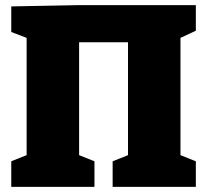

<svg xmlns="http://www.w3.org/2000/svg" viewBox="-20 -730 809 750"><path d="M24 0V-100L84 -124V-582L24 -605V-705L289 -710H745V-610L685 -582V-124L745 -100V0H420V-100L480 -124V-565H289V-124L349 -100V0Z"/></svg>

Font: Bitter Black
Style: Regular
Weight: 900
Designer: Sol Matas, and Bitter project Authors
Foundry: Sol Matas
Version: Version 2.001